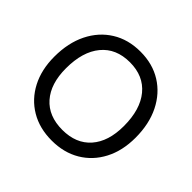

<svg xmlns="http://www.w3.org/2000/svg" viewBox="-163 -836 1020 1020"><g transform="rotate(45 347.0 -326.0)"><path d="M42.5 -317.5Q42.5 -220 80.6 -146.8Q118.8 -73.5 187.4 -32.8Q256 8 347.9 8Q439.2 8 507.7 -32.8Q576.1 -73.5 614.3 -146.8Q652.5 -220 652.5 -317.5Q652.5 -420.5 614.3 -497.5Q576.1 -574.5 507.7 -617.2Q439.2 -660 347.9 -660Q256 -660 187.4 -617.2Q118.8 -574.5 80.6 -497.5Q42.5 -420.5 42.5 -317.5ZM564.8 -317.5Q564.8 -201.4 507.7 -136.7Q450.6 -72 347.8 -72Q244.1 -72 187.1 -136.7Q130 -201.4 130 -317.5Q130 -441.9 187.1 -511.1Q244.1 -580.4 347.8 -580.4Q450.6 -580.4 507.7 -511.1Q564.8 -441.9 564.8 -317.5Z"/></g></svg>

Font: Overused Grotesk Light
Style: Regular
Weight: 300
Designer: RandomMaerks
Version: Version 0.005